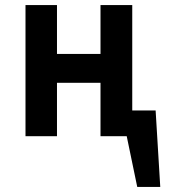

<svg xmlns="http://www.w3.org/2000/svg" viewBox="-20 -532 664 750"><path d="M496.6 0H372.6V-208.5H202.6V0H79.6V-512.2H202.6V-321.3H372.6V-512.2H496.6ZM606 198.2H516.1L454.1 -100.6H587.9Z"/></svg>

Font: Cadman
Style: Bold
Weight: 700
Designer: Paul James MIller
Foundry: High-Logic / Made with FontCreator
Version: Version 2.114;March 28, 2021;FontCreator 13.0.0.2683 64-bit